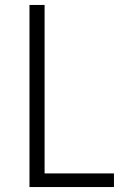

<svg xmlns="http://www.w3.org/2000/svg" viewBox="-20 -755 540 775"><path d="M99 0V-735H160V-55H440V0Z"/></svg>

Font: Iosevka Term Curly Light
Style: Regular
Weight: 300
Designer: Belleve Invis
Foundry: Belleve Invis
Version: Version 32.3.0